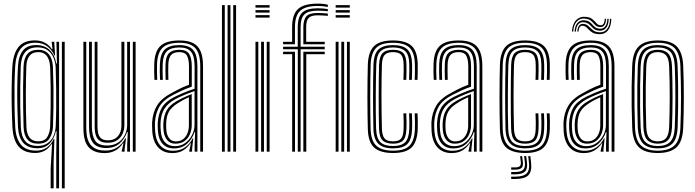

<svg xmlns="http://www.w3.org/2000/svg" viewBox="-20 -828 3796 1048"><path d="M256.5 200V92.2L264 -40.8H260.5Q245.5 -17.2 223 -5.1Q200.5 7 172 7Q112.8 7 82.2 -27.6Q51.8 -62.2 47.8 -133.8Q45 -193.5 44 -249.2Q43 -305 43.8 -358.6Q44.5 -412.2 47.5 -465.2Q52 -535.5 81.1 -571.5Q110.2 -607.5 170.5 -607.5Q201.5 -607.5 225 -594.9Q248.5 -582.2 263.2 -559.5H266.5L262.5 -595V-600H276.2L280.5 -524.8H277Q264 -555.8 237.6 -575.2Q211.2 -594.8 173.8 -594.8Q118.5 -594.8 92.5 -561.4Q66.5 -528 62.8 -464.8Q60 -412 59.2 -358.2Q58.5 -304.5 59.4 -248.9Q60.2 -193.2 63.2 -134Q66.8 -72 93.8 -38.9Q120.8 -5.8 177.2 -5.8Q210.5 -5.8 234.9 -22.1Q259.2 -38.5 273 -69.2H277L272.8 52.2V200ZM287 200V6.2L289 -112.2H285.2Q275.5 -69.8 250.1 -44Q224.8 -18.2 183 -18.8Q132.2 -19.5 106.9 -48.5Q81.5 -77.5 78.2 -133.5Q76 -188.5 74.8 -243.1Q73.5 -297.8 74.2 -353Q75 -408.2 78 -465Q81.2 -522.5 105.1 -552.2Q129 -582 177.5 -582Q224.2 -582 252 -554.1Q279.8 -526.2 287 -481.8H290.8L288 -600H302.5V200ZM185.2 -31.5Q219 -31.5 240.2 -46.8Q261.5 -62 272 -86.2Q282.5 -110.5 284 -137.8Q286.2 -188 286.8 -239.9Q287.2 -291.8 286.5 -346.6Q285.8 -401.5 283.8 -460.2Q282.5 -488.2 272 -513.1Q261.5 -538 240.1 -553.8Q218.8 -569.5 184.8 -569.5Q139.5 -569.5 117.5 -543.2Q95.5 -517 93.2 -466Q91.2 -405 90.5 -351.4Q89.8 -297.8 90.6 -244.9Q91.5 -192 93.8 -133.8Q95.8 -85 117.5 -58.2Q139.2 -31.5 185.2 -31.5ZM187.5 -43.8Q149.8 -43.8 130.1 -66.5Q110.5 -89.2 108.8 -133.8Q107.2 -187.5 106.4 -242.1Q105.5 -296.8 106 -352.4Q106.5 -408 108.5 -464.8Q110 -509.8 129.5 -533Q149 -556.2 188.2 -556.2Q216.8 -556.2 234.1 -543.4Q251.5 -530.5 259.8 -508.8Q268 -487 269 -460Q271.2 -404.2 271.9 -349.6Q272.5 -295 271.8 -242Q271 -189 269.2 -137.8Q267.5 -98.5 249.4 -71.1Q231.2 -43.8 187.5 -43.8ZM187.8 -56.5Q223.8 -56.5 238 -80.2Q252.2 -104 253.8 -137.5Q255.8 -189.8 256.5 -243.1Q257.2 -296.5 256.6 -350.9Q256 -405.2 253.8 -460Q252.8 -483.5 246.1 -502.4Q239.5 -521.2 225.6 -532.4Q211.8 -543.5 188.5 -543.5Q157.2 -543.5 141.2 -523.5Q125.2 -503.5 123.8 -465Q121.2 -391.2 121 -310.8Q120.8 -230.2 124.2 -134.2Q125.8 -96.5 141.6 -76.5Q157.5 -56.5 187.8 -56.5ZM317.8 200V-600H333.2V200Z M551.2 7.5Q518.8 7.5 497.4 -1.5Q476 -10.5 463.4 -25.4Q450.8 -40.2 444.8 -58.5Q438.8 -76.8 437 -95.5Q435.2 -114.2 435.2 -130.8V-600H450.8V-133.2Q450.8 -114 453.5 -91.8Q456.2 -69.5 466.2 -50.1Q476.2 -30.8 497.5 -18.5Q518.8 -6.2 555.8 -6.2Q593 -6.2 619.8 -23.4Q646.5 -40.5 663.5 -72.5H667.8L660.2 -13.2V0H644.8V-5.8L654.2 -46H651.2Q634 -20.2 609.5 -6.4Q585 7.5 551.2 7.5ZM705 0V-600H720.2V0ZM568 -48.8Q543 -48.8 528.6 -57Q514.2 -65.2 507.5 -78.5Q500.8 -91.8 498.8 -107.6Q496.8 -123.5 496.8 -138.5V-600H512V-139.5Q512 -120.5 515.4 -102.8Q518.8 -85 531 -73.6Q543.2 -62.2 570 -62.2Q594.5 -62.2 610.6 -73.2Q626.8 -84.2 634.8 -102.6Q642.8 -121 642.8 -142.8V-600H658.8V-144Q658.8 -119 648.8 -97.1Q638.8 -75.2 618.5 -62Q598.2 -48.8 568 -48.8ZM559.5 -20Q507.8 -20.5 486.9 -49.4Q466 -78.2 466 -134.2V-600H481.5V-136Q481.5 -87.8 498.9 -60.8Q516.2 -33.8 564.8 -33.8Q601.5 -33.8 625.8 -50.6Q650 -67.5 662 -93.2Q674 -119 674 -145.2V-600H689.5V0H674.2V-37.2L677.5 -107H673.5Q660.5 -69.2 632 -44.5Q603.5 -19.8 559.5 -20Z M1073 0V-466Q1073 -534.8 1046.6 -564.6Q1020.2 -594.5 959.2 -594.5Q896.2 -594.5 868 -567.8Q839.8 -541 837.2 -479.5Q836.5 -459.8 836.8 -437Q837 -414.2 838.2 -392.2H823Q821.8 -415 821.5 -436.9Q821.2 -458.8 822 -480Q824.2 -548.2 856.4 -577.8Q888.5 -607.2 959.2 -607.2Q1005.5 -607.2 1033.9 -592.9Q1062.2 -578.5 1075.2 -547.5Q1088.2 -516.5 1088.2 -466V0ZM934.2 -30.2Q967.8 -30.2 991.8 -48Q1015.8 -65.8 1028.8 -92.4Q1041.8 -119 1041.8 -145.5V-330.8Q1019 -323.2 991.4 -312Q963.8 -300.8 939 -287.8Q897.8 -265.8 878 -235.2Q858.2 -204.8 856.2 -155Q855.8 -144.2 856.2 -134.5Q856.8 -124.8 857.5 -114.2Q860.2 -72.8 880.5 -51.5Q900.8 -30.2 934.2 -30.2ZM937.5 -43.8Q908.2 -43.8 892.1 -63.8Q876 -83.8 872.8 -115.2Q871.8 -126.5 871.5 -136.5Q871.2 -146.5 871.5 -154Q873.8 -199.2 890.8 -227.2Q907.8 -255.2 944.2 -276Q961.8 -286 983.5 -296.2Q1005.2 -306.5 1026.5 -314.5V-144Q1026.5 -119 1016.9 -96Q1007.2 -73 987.6 -58.4Q968 -43.8 937.5 -43.8ZM939.5 -56.2Q964.2 -56.2 980 -68.8Q995.8 -81.2 1003.4 -101.1Q1011 -121 1011 -143V-297.2Q994.2 -290 979.1 -281.9Q964 -273.8 949.5 -264.2Q917.5 -244.2 902.9 -219.8Q888.2 -195.2 887 -154Q886.8 -145.2 886.9 -136Q887 -126.8 888 -116.8Q890.2 -91.2 903.1 -73.8Q916 -56.2 939.5 -56.2ZM921 7.5Q871.8 7.5 843.5 -23.4Q815.2 -54.2 811.2 -110.5Q810.5 -124.8 810.2 -138.1Q810 -151.5 810.2 -160.5Q813.8 -214.5 838.1 -253.6Q862.5 -292.8 922 -323.2Q939.2 -332.8 953.4 -340Q967.5 -347.2 981.4 -353.4Q995.2 -359.5 1011.5 -365.2V-466Q1011.5 -503.5 1000.8 -523.5Q990 -543.5 959.2 -543.5Q927 -543.5 913.5 -527.4Q900 -511.2 898.8 -476.8Q898.2 -462.2 898.2 -441Q898.2 -419.8 899.2 -392.2H884Q883 -421.2 883 -441.4Q883 -461.5 883.5 -478Q884.8 -520.5 902.9 -538.4Q921 -556.2 959.2 -556.2Q998 -556.2 1012.4 -533.5Q1026.8 -510.8 1026.8 -466V-354.8Q998.8 -345.2 974.5 -334.1Q950.2 -323 927.2 -311.2Q872.2 -283.2 850.5 -246.6Q828.8 -210 825.8 -159.2Q825.2 -147.8 825.5 -136.4Q825.8 -125 826.8 -111.8Q830.2 -60 855.9 -32.5Q881.5 -5 925.2 -5Q963.8 -5 990.2 -24Q1016.8 -43 1031.2 -72.5H1034.8L1028.5 -13.2V0H1013V-4.5L1022 -46H1019.2Q1002.2 -20.5 978.4 -6.5Q954.5 7.5 921 7.5ZM1042.5 0V-37.2L1045 -107H1041.8Q1028.8 -68.8 1000.8 -43.2Q972.8 -17.8 929.2 -17.8Q891.2 -17.8 868.2 -42.1Q845.2 -66.5 842 -112.8Q841.2 -126 840.9 -136.8Q840.5 -147.5 841 -157.8Q843.8 -205.5 863.4 -239.9Q883 -274.2 933.2 -299.5Q951.5 -308.8 971.1 -317.1Q990.8 -325.5 1009.2 -332.4Q1027.8 -339.2 1042.2 -343.8V-466Q1042.2 -521.2 1023.1 -545.1Q1004 -569 959.2 -569Q912.2 -569 891 -548Q869.8 -527 868 -478.2Q867.2 -458.8 867.5 -436.2Q867.8 -413.8 868.8 -392.2H853.5Q852.5 -414.5 852.2 -437.2Q852 -460 852.8 -478.8Q854.8 -534 879.5 -557.9Q904.2 -581.8 959.2 -581.8Q1012 -581.8 1034.8 -554.9Q1057.5 -528 1057.5 -466V0Z M1253 0V-800H1268.5V0ZM1191.5 0V-800H1207V0ZM1222.2 0V-800H1237.8V0Z M1374.5 -786.5V-800H1451.5V-786.5ZM1374.5 -732V-745.5H1451.5V-732ZM1374.5 -759.2V-772.8H1451.5V-759.2ZM1436 0V-600H1451.5V0ZM1374.5 0V-600H1390V0ZM1405.2 0V-600H1420.8V0Z M1605.5 0V-559.2H1525.2V-572.8H1605.2V-679.8Q1605.2 -736 1630 -759.4Q1654.8 -782.8 1714 -782.8Q1732.2 -782.8 1745.9 -781.5Q1759.5 -780.2 1769.5 -778.2V-766.5Q1758.5 -767.8 1744.1 -768.8Q1729.8 -769.8 1714 -769.8Q1662.8 -769.8 1641.8 -749.5Q1620.8 -729.2 1620.8 -679.8V-572.8H1752.5V-559.2H1620.8V0ZM1574.8 0V-532H1525.2V-545.5H1590.2V0ZM1635.8 0V-545.5H1752.5V-532H1651.8V0ZM1525.2 -586.5V-600H1574.5V-679.8Q1574.5 -748.5 1606.4 -778.4Q1638.2 -808.2 1714 -808.2Q1731.2 -808.2 1746.2 -806.5Q1761.2 -804.8 1769.5 -801.8V-790Q1758.8 -792.5 1744.6 -794Q1730.5 -795.5 1714 -795.5Q1646.8 -795.5 1618.4 -768.9Q1590 -742.2 1590 -679.8V-586.5ZM1635.8 -586.5V-679.8Q1635.8 -718.2 1651.1 -737.8Q1666.5 -757.2 1714 -757.2Q1727.5 -757.2 1741.4 -756.2Q1755.2 -755.2 1769.5 -754V-741.5Q1755 -742.5 1741.4 -743.5Q1727.8 -744.5 1714 -744.5Q1678.8 -744.5 1665 -730.5Q1651.2 -716.5 1651.2 -679.8V-600H1752.5V-586.5ZM1812.2 -786.5V-800H1889.2V-786.5ZM1812.2 -732V-745.5H1889.2V-732ZM1812.2 -759.2V-772.8H1889.2V-759.2ZM1873.8 0V-600H1889.2V0ZM1812.2 0V-600H1827.8V0ZM1843 0V-600H1858.5V0Z M2125.5 7.2Q2056.8 7.2 2023.5 -21.5Q1990.2 -50.2 1987.8 -121.2Q1986.8 -155.8 1986.1 -201.2Q1985.5 -246.8 1985.5 -296.1Q1985.5 -345.5 1986.1 -392.6Q1986.8 -439.8 1987.8 -477.2Q1990.8 -546.8 2022.5 -577Q2054.2 -607.2 2124.8 -607.2Q2193.5 -607.2 2225.8 -578.5Q2258 -549.8 2260 -480Q2260.2 -462 2260.1 -438.1Q2260 -414.2 2259 -392.2H2243.5Q2244.8 -412.5 2244.9 -436Q2245 -459.5 2244.5 -479.5Q2242.8 -541.2 2215.1 -567.9Q2187.5 -594.5 2124.8 -594.5Q2061 -594.5 2033.4 -566.8Q2005.8 -539 2003.2 -476.5Q2002 -438 2001.4 -391.4Q2000.8 -344.8 2000.8 -296.1Q2000.8 -247.5 2001.4 -202.6Q2002 -157.8 2003 -122.5Q2005.2 -59.2 2034.4 -32.4Q2063.5 -5.5 2125.5 -5.5Q2187.5 -5.5 2214.8 -32.2Q2242 -59 2244.5 -121.8Q2245.2 -140.8 2245.1 -161Q2245 -181.2 2243.5 -209.5H2259Q2260.2 -186.5 2260.5 -166Q2260.8 -145.5 2260 -121.2Q2257 -52.8 2226.2 -22.8Q2195.5 7.2 2125.5 7.2ZM2125.5 -18.2Q2070.8 -18.2 2045.5 -43Q2020.2 -67.8 2018.2 -123Q2017.2 -160 2016.8 -206.5Q2016.2 -253 2016.2 -302Q2016.2 -351 2016.8 -396.1Q2017.2 -441.2 2018.5 -475.5Q2020.8 -535.5 2046.5 -558.6Q2072.2 -581.8 2124.8 -581.8Q2178.8 -581.8 2203.2 -558.5Q2227.8 -535.2 2229.2 -478.8Q2229.5 -461.5 2229.4 -439.1Q2229.2 -416.8 2228.2 -392.2H2212.8Q2214 -417.8 2214.1 -440.2Q2214.2 -462.8 2213.8 -478.5Q2212.8 -529.5 2191.4 -549.2Q2170 -569 2124.8 -569Q2080 -569 2057.9 -548.9Q2035.8 -528.8 2033.8 -474.5Q2032.8 -447 2032.1 -404.5Q2031.5 -362 2031.1 -312.8Q2030.8 -263.5 2031.1 -214.9Q2031.5 -166.2 2032.8 -126.2Q2034.8 -72.8 2056.6 -51.9Q2078.5 -31 2125.5 -31Q2170.8 -31 2191.2 -51.2Q2211.8 -71.5 2213.8 -122.5Q2214.5 -140.2 2214.4 -160.4Q2214.2 -180.5 2212.8 -209.5H2228.2Q2229.8 -178.8 2229.8 -159.6Q2229.8 -140.5 2229.2 -122.2Q2226.8 -65.8 2203.4 -42Q2180 -18.2 2125.5 -18.2ZM2125.5 -43.8Q2086 -43.8 2068.1 -61.9Q2050.2 -80 2048.8 -126.8Q2047.8 -162 2047.4 -206.5Q2047 -251 2047 -298.6Q2047 -346.2 2047.5 -391.5Q2048 -436.8 2049 -473.8Q2051 -521.2 2068.9 -538.8Q2086.8 -556.2 2124.8 -556.2Q2163.8 -556.2 2180.8 -538.6Q2197.8 -521 2198.5 -477.2Q2198.8 -460.8 2198.8 -439.9Q2198.8 -419 2197.5 -392.2H2182Q2183.2 -419 2183.4 -440.1Q2183.5 -461.2 2183 -476.8Q2182.5 -513.2 2169.9 -528.4Q2157.2 -543.5 2124.8 -543.5Q2093 -543.5 2079.4 -528.2Q2065.8 -513 2064.5 -473Q2063.5 -439.8 2062.9 -396.9Q2062.2 -354 2062.2 -307Q2062.2 -260 2062.8 -213.5Q2063.2 -167 2064.5 -126.5Q2065.8 -88 2079.1 -72.2Q2092.5 -56.5 2125.5 -56.5Q2157.5 -56.5 2169.8 -72Q2182 -87.5 2183 -124.5Q2183.5 -143 2183.5 -161.4Q2183.5 -179.8 2182 -209.5H2197.5Q2198.8 -181.2 2199 -160.8Q2199.2 -140.2 2198.5 -124Q2196.8 -79.8 2180.5 -61.8Q2164.2 -43.8 2125.5 -43.8Z M2597.5 0V-466Q2597.5 -534.8 2571.1 -564.6Q2544.8 -594.5 2483.8 -594.5Q2420.8 -594.5 2392.5 -567.8Q2364.2 -541 2361.8 -479.5Q2361 -459.8 2361.2 -437Q2361.5 -414.2 2362.8 -392.2H2347.5Q2346.2 -415 2346 -436.9Q2345.8 -458.8 2346.5 -480Q2348.8 -548.2 2380.9 -577.8Q2413 -607.2 2483.8 -607.2Q2530 -607.2 2558.4 -592.9Q2586.8 -578.5 2599.8 -547.5Q2612.8 -516.5 2612.8 -466V0ZM2458.8 -30.2Q2492.2 -30.2 2516.2 -48Q2540.2 -65.8 2553.2 -92.4Q2566.2 -119 2566.2 -145.5V-330.8Q2543.5 -323.2 2515.9 -312Q2488.2 -300.8 2463.5 -287.8Q2422.2 -265.8 2402.5 -235.2Q2382.8 -204.8 2380.8 -155Q2380.2 -144.2 2380.8 -134.5Q2381.2 -124.8 2382 -114.2Q2384.8 -72.8 2405 -51.5Q2425.2 -30.2 2458.8 -30.2ZM2462 -43.8Q2432.8 -43.8 2416.6 -63.8Q2400.5 -83.8 2397.2 -115.2Q2396.2 -126.5 2396 -136.5Q2395.8 -146.5 2396 -154Q2398.2 -199.2 2415.2 -227.2Q2432.2 -255.2 2468.8 -276Q2486.2 -286 2508 -296.2Q2529.8 -306.5 2551 -314.5V-144Q2551 -119 2541.4 -96Q2531.8 -73 2512.1 -58.4Q2492.5 -43.8 2462 -43.8ZM2464 -56.2Q2488.8 -56.2 2504.5 -68.8Q2520.2 -81.2 2527.9 -101.1Q2535.5 -121 2535.5 -143V-297.2Q2518.8 -290 2503.6 -281.9Q2488.5 -273.8 2474 -264.2Q2442 -244.2 2427.4 -219.8Q2412.8 -195.2 2411.5 -154Q2411.2 -145.2 2411.4 -136Q2411.5 -126.8 2412.5 -116.8Q2414.8 -91.2 2427.6 -73.8Q2440.5 -56.2 2464 -56.2ZM2445.5 7.5Q2396.2 7.5 2368 -23.4Q2339.8 -54.2 2335.8 -110.5Q2335 -124.8 2334.8 -138.1Q2334.5 -151.5 2334.8 -160.5Q2338.2 -214.5 2362.6 -253.6Q2387 -292.8 2446.5 -323.2Q2463.8 -332.8 2477.9 -340Q2492 -347.2 2505.9 -353.4Q2519.8 -359.5 2536 -365.2V-466Q2536 -503.5 2525.2 -523.5Q2514.5 -543.5 2483.8 -543.5Q2451.5 -543.5 2438 -527.4Q2424.5 -511.2 2423.2 -476.8Q2422.8 -462.2 2422.8 -441Q2422.8 -419.8 2423.8 -392.2H2408.5Q2407.5 -421.2 2407.5 -441.4Q2407.5 -461.5 2408 -478Q2409.2 -520.5 2427.4 -538.4Q2445.5 -556.2 2483.8 -556.2Q2522.5 -556.2 2536.9 -533.5Q2551.2 -510.8 2551.2 -466V-354.8Q2523.2 -345.2 2499 -334.1Q2474.8 -323 2451.8 -311.2Q2396.8 -283.2 2375 -246.6Q2353.2 -210 2350.2 -159.2Q2349.8 -147.8 2350 -136.4Q2350.2 -125 2351.2 -111.8Q2354.8 -60 2380.4 -32.5Q2406 -5 2449.8 -5Q2488.2 -5 2514.8 -24Q2541.2 -43 2555.8 -72.5H2559.2L2553 -13.2V0H2537.5V-4.5L2546.5 -46H2543.8Q2526.8 -20.5 2502.9 -6.5Q2479 7.5 2445.5 7.5ZM2567 0V-37.2L2569.5 -107H2566.2Q2553.2 -68.8 2525.2 -43.2Q2497.2 -17.8 2453.8 -17.8Q2415.8 -17.8 2392.8 -42.1Q2369.8 -66.5 2366.5 -112.8Q2365.8 -126 2365.4 -136.8Q2365 -147.5 2365.5 -157.8Q2368.2 -205.5 2387.9 -239.9Q2407.5 -274.2 2457.8 -299.5Q2476 -308.8 2495.6 -317.1Q2515.2 -325.5 2533.8 -332.4Q2552.2 -339.2 2566.8 -343.8V-466Q2566.8 -521.2 2547.6 -545.1Q2528.5 -569 2483.8 -569Q2436.8 -569 2415.5 -548Q2394.2 -527 2392.5 -478.2Q2391.8 -458.8 2392 -436.2Q2392.2 -413.8 2393.2 -392.2H2378Q2377 -414.5 2376.8 -437.2Q2376.5 -460 2377.2 -478.8Q2379.2 -534 2404 -557.9Q2428.8 -581.8 2483.8 -581.8Q2536.5 -581.8 2559.2 -554.9Q2582 -528 2582 -466V0Z M2846.5 7.2Q2777.8 7.2 2744.5 -21.5Q2711.2 -50.2 2708.8 -121.2Q2707.8 -155.8 2707.1 -201.2Q2706.5 -246.8 2706.5 -296.1Q2706.5 -345.5 2707.1 -392.6Q2707.8 -439.8 2708.8 -477.2Q2711.8 -546.8 2743.5 -577Q2775.2 -607.2 2845.8 -607.2Q2914.5 -607.2 2946.8 -578.5Q2979 -549.8 2981 -480Q2981.2 -462 2981.1 -438.1Q2981 -414.2 2980 -392.2H2964.5Q2965.8 -412.5 2965.9 -436Q2966 -459.5 2965.5 -479.5Q2963.8 -541.2 2936.1 -567.9Q2908.5 -594.5 2845.8 -594.5Q2782 -594.5 2754.4 -566.8Q2726.8 -539 2724.2 -476.5Q2723 -438 2722.4 -391.4Q2721.8 -344.8 2721.8 -296.1Q2721.8 -247.5 2722.4 -202.6Q2723 -157.8 2724 -122.5Q2726.2 -59.2 2755.4 -32.4Q2784.5 -5.5 2846.5 -5.5Q2908.5 -5.5 2935.8 -32.2Q2963 -59 2965.5 -121.8Q2966.2 -140.8 2966.1 -161Q2966 -181.2 2964.5 -209.5H2980Q2981.2 -186.5 2981.5 -166Q2981.8 -145.5 2981 -121.2Q2978 -52.8 2947.2 -22.8Q2916.5 7.2 2846.5 7.2ZM2846.5 -18.2Q2791.8 -18.2 2766.5 -43Q2741.2 -67.8 2739.2 -123Q2738.2 -160 2737.8 -206.5Q2737.2 -253 2737.2 -302Q2737.2 -351 2737.8 -396.1Q2738.2 -441.2 2739.5 -475.5Q2741.8 -535.5 2767.5 -558.6Q2793.2 -581.8 2845.8 -581.8Q2899.8 -581.8 2924.2 -558.5Q2948.8 -535.2 2950.2 -478.8Q2950.5 -461.5 2950.4 -439.1Q2950.2 -416.8 2949.2 -392.2H2933.8Q2935 -417.8 2935.1 -440.2Q2935.2 -462.8 2934.8 -478.5Q2933.8 -529.5 2912.4 -549.2Q2891 -569 2845.8 -569Q2801 -569 2778.9 -548.9Q2756.8 -528.8 2754.8 -474.5Q2753.8 -447 2753.1 -404.5Q2752.5 -362 2752.1 -312.8Q2751.8 -263.5 2752.1 -214.9Q2752.5 -166.2 2753.8 -126.2Q2755.8 -72.8 2777.6 -51.9Q2799.5 -31 2846.5 -31Q2891.8 -31 2912.2 -51.2Q2932.8 -71.5 2934.8 -122.5Q2935.5 -140.2 2935.4 -160.4Q2935.2 -180.5 2933.8 -209.5H2949.2Q2950.8 -178.8 2950.8 -159.6Q2950.8 -140.5 2950.2 -122.2Q2947.8 -65.8 2924.4 -42Q2901 -18.2 2846.5 -18.2ZM2846.5 -43.8Q2807 -43.8 2789.1 -61.9Q2771.2 -80 2769.8 -126.8Q2768.8 -162 2768.4 -206.5Q2768 -251 2768 -298.6Q2768 -346.2 2768.5 -391.5Q2769 -436.8 2770 -473.8Q2772 -521.2 2789.9 -538.8Q2807.8 -556.2 2845.8 -556.2Q2884.8 -556.2 2901.8 -538.6Q2918.8 -521 2919.5 -477.2Q2919.8 -460.8 2919.8 -439.9Q2919.8 -419 2918.5 -392.2H2903Q2904.2 -419 2904.4 -440.1Q2904.5 -461.2 2904 -476.8Q2903.5 -513.2 2890.9 -528.4Q2878.2 -543.5 2845.8 -543.5Q2814 -543.5 2800.4 -528.2Q2786.8 -513 2785.5 -473Q2784.5 -439.8 2783.9 -396.9Q2783.2 -354 2783.2 -307Q2783.2 -260 2783.8 -213.5Q2784.2 -167 2785.5 -126.5Q2786.8 -88 2800.1 -72.2Q2813.5 -56.5 2846.5 -56.5Q2878.5 -56.5 2890.8 -72Q2903 -87.5 2904 -124.5Q2904.5 -143 2904.5 -161.4Q2904.5 -179.8 2903 -209.5H2918.5Q2919.8 -181.2 2920 -160.8Q2920.2 -140.2 2919.5 -124Q2917.8 -79.8 2901.5 -61.8Q2885.2 -43.8 2846.5 -43.8ZM2863.2 24.2H2874.8L2878.8 59.5Q2884.2 107.5 2864.1 128.2Q2844 149 2792 149H2770.2V136.2H2792Q2837.2 136.2 2854.8 118.4Q2872.2 100.5 2867.2 59.5ZM2819 24.2H2829.8L2833.8 55.2Q2836.8 78.2 2827.1 88.1Q2817.5 98 2792 98H2770.2V85.8H2792Q2810.5 85.8 2817.5 78.6Q2824.5 71.5 2822.8 55.2ZM2840.8 24.2H2852.2L2856.2 57.5Q2860.8 92.8 2845.8 108.1Q2830.8 123.5 2792 123.5H2770.2V110.8H2792Q2823.8 110.8 2836 98.4Q2848.2 86 2844.8 57.5Z M3318.5 0V-466Q3318.5 -534.8 3292.1 -564.6Q3265.8 -594.5 3204.8 -594.5Q3141.8 -594.5 3113.5 -567.8Q3085.2 -541 3082.8 -479.5Q3082 -459.8 3082.2 -437Q3082.5 -414.2 3083.8 -392.2H3068.5Q3067.2 -415 3067 -436.9Q3066.8 -458.8 3067.5 -480Q3069.8 -548.2 3101.9 -577.8Q3134 -607.2 3204.8 -607.2Q3251 -607.2 3279.4 -592.9Q3307.8 -578.5 3320.8 -547.5Q3333.8 -516.5 3333.8 -466V0ZM3179.8 -30.2Q3213.2 -30.2 3237.2 -48Q3261.2 -65.8 3274.2 -92.4Q3287.2 -119 3287.2 -145.5V-330.8Q3264.5 -323.2 3236.9 -312Q3209.2 -300.8 3184.5 -287.8Q3143.2 -265.8 3123.5 -235.2Q3103.8 -204.8 3101.8 -155Q3101.2 -144.2 3101.8 -134.5Q3102.2 -124.8 3103 -114.2Q3105.8 -72.8 3126 -51.5Q3146.2 -30.2 3179.8 -30.2ZM3183 -43.8Q3153.8 -43.8 3137.6 -63.8Q3121.5 -83.8 3118.2 -115.2Q3117.2 -126.5 3117 -136.5Q3116.8 -146.5 3117 -154Q3119.2 -199.2 3136.2 -227.2Q3153.2 -255.2 3189.8 -276Q3207.2 -286 3229 -296.2Q3250.8 -306.5 3272 -314.5V-144Q3272 -119 3262.4 -96Q3252.8 -73 3233.1 -58.4Q3213.5 -43.8 3183 -43.8ZM3185 -56.2Q3209.8 -56.2 3225.5 -68.8Q3241.2 -81.2 3248.9 -101.1Q3256.5 -121 3256.5 -143V-297.2Q3239.8 -290 3224.6 -281.9Q3209.5 -273.8 3195 -264.2Q3163 -244.2 3148.4 -219.8Q3133.8 -195.2 3132.5 -154Q3132.2 -145.2 3132.4 -136Q3132.5 -126.8 3133.5 -116.8Q3135.8 -91.2 3148.6 -73.8Q3161.5 -56.2 3185 -56.2ZM3166.5 7.5Q3117.2 7.5 3089 -23.4Q3060.8 -54.2 3056.8 -110.5Q3056 -124.8 3055.8 -138.1Q3055.5 -151.5 3055.8 -160.5Q3059.2 -214.5 3083.6 -253.6Q3108 -292.8 3167.5 -323.2Q3184.8 -332.8 3198.9 -340Q3213 -347.2 3226.9 -353.4Q3240.8 -359.5 3257 -365.2V-466Q3257 -503.5 3246.2 -523.5Q3235.5 -543.5 3204.8 -543.5Q3172.5 -543.5 3159 -527.4Q3145.5 -511.2 3144.2 -476.8Q3143.8 -462.2 3143.8 -441Q3143.8 -419.8 3144.8 -392.2H3129.5Q3128.5 -421.2 3128.5 -441.4Q3128.5 -461.5 3129 -478Q3130.2 -520.5 3148.4 -538.4Q3166.5 -556.2 3204.8 -556.2Q3243.5 -556.2 3257.9 -533.5Q3272.2 -510.8 3272.2 -466V-354.8Q3244.2 -345.2 3220 -334.1Q3195.8 -323 3172.8 -311.2Q3117.8 -283.2 3096 -246.6Q3074.2 -210 3071.2 -159.2Q3070.8 -147.8 3071 -136.4Q3071.2 -125 3072.2 -111.8Q3075.8 -60 3101.4 -32.5Q3127 -5 3170.8 -5Q3209.2 -5 3235.8 -24Q3262.2 -43 3276.8 -72.5H3280.2L3274 -13.2V0H3258.5V-4.5L3267.5 -46H3264.8Q3247.8 -20.5 3223.9 -6.5Q3200 7.5 3166.5 7.5ZM3288 0V-37.2L3290.5 -107H3287.2Q3274.2 -68.8 3246.2 -43.2Q3218.2 -17.8 3174.8 -17.8Q3136.8 -17.8 3113.8 -42.1Q3090.8 -66.5 3087.5 -112.8Q3086.8 -126 3086.4 -136.8Q3086 -147.5 3086.5 -157.8Q3089.2 -205.5 3108.9 -239.9Q3128.5 -274.2 3178.8 -299.5Q3197 -308.8 3216.6 -317.1Q3236.2 -325.5 3254.8 -332.4Q3273.2 -339.2 3287.8 -343.8V-466Q3287.8 -521.2 3268.6 -545.1Q3249.5 -569 3204.8 -569Q3157.8 -569 3136.5 -548Q3115.2 -527 3113.5 -478.2Q3112.8 -458.8 3113 -436.2Q3113.2 -413.8 3114.2 -392.2H3099Q3098 -414.5 3097.8 -437.2Q3097.5 -460 3098.2 -478.8Q3100.2 -534 3125 -557.9Q3149.8 -581.8 3204.8 -581.8Q3257.5 -581.8 3280.2 -554.9Q3303 -528 3303 -466V0ZM3101.8 -655.8Q3104.5 -698 3125.6 -719Q3146.8 -740 3180.2 -735.8Q3197.8 -733.8 3208.1 -727Q3218.5 -720.2 3225.4 -712.2Q3232.2 -704.2 3238.9 -698Q3245.5 -691.8 3255.2 -690.2Q3267 -688.5 3273.6 -697.2Q3280.2 -706 3280.8 -725.2H3287.8Q3287.8 -703 3279.1 -690.9Q3270.5 -678.8 3252.8 -680.5Q3240.2 -681.8 3232.6 -688Q3225 -694.2 3218.5 -702.1Q3212 -710 3202.6 -716.9Q3193.2 -723.8 3177 -726Q3147.8 -730.5 3129.4 -711.9Q3111 -693.2 3109 -655.8ZM3116.2 -655.8Q3118.5 -689.2 3133.8 -704.8Q3149 -720.2 3173.8 -716.8Q3189 -715 3198.1 -708.2Q3207.2 -701.5 3214 -693.5Q3220.8 -685.5 3228.9 -679.2Q3237 -673 3250.5 -671.5Q3271.2 -669 3283 -683.4Q3294.8 -697.8 3295 -725.2H3302.2Q3302.2 -692.5 3288 -675.4Q3273.8 -658.2 3248.8 -660.8Q3233.8 -662 3224.6 -668.4Q3215.5 -674.8 3208.4 -682.8Q3201.2 -690.8 3192.8 -697.5Q3184.2 -704.2 3170.8 -706.2Q3149.5 -710 3137.2 -696.1Q3125 -682.2 3123.5 -655.8ZM3130.8 -655.8Q3132.8 -678.2 3141.9 -689Q3151 -699.8 3167.8 -697.2Q3180 -695.5 3188.2 -689Q3196.5 -682.5 3204.1 -674.5Q3211.8 -666.5 3221.6 -660Q3231.5 -653.5 3247.2 -651.8Q3276.2 -648.8 3292.9 -668.5Q3309.5 -688.2 3309.5 -725.2H3316.8Q3316 -683 3297.4 -660.9Q3278.8 -638.8 3244.5 -641.8Q3226.5 -643.2 3215.1 -649.6Q3203.8 -656 3196 -664Q3188.2 -672 3181.1 -678.6Q3174 -685.2 3164.8 -687Q3152.5 -689.8 3145.6 -681.4Q3138.8 -673 3137.8 -655.8Z M3570.2 7.2Q3498.5 7.2 3466.1 -25.4Q3433.8 -58 3430.8 -131.2Q3428.5 -191.8 3427.8 -247.4Q3427 -303 3427.8 -357.8Q3428.5 -412.5 3430.8 -469.8Q3434.2 -545.2 3467.9 -576.2Q3501.5 -607.2 3570.2 -607.2Q3642.2 -607.2 3674.1 -574.5Q3706 -541.8 3709.2 -468.8Q3712.8 -377.8 3712.6 -296.8Q3712.5 -215.8 3709.2 -130.5Q3706 -54.8 3672.4 -23.8Q3638.8 7.2 3570.2 7.2ZM3570.2 -5.5Q3630 -5.5 3660.4 -33.2Q3690.8 -61 3693.8 -130.8Q3697.2 -215.8 3697.2 -295.2Q3697.2 -374.8 3693.8 -468Q3691.2 -533.2 3663.5 -563.9Q3635.8 -594.5 3570.2 -594.5Q3507.2 -594.5 3478 -565.1Q3448.8 -535.8 3446 -467Q3444 -416.2 3443.2 -362.8Q3442.5 -309.2 3443.2 -251.6Q3444 -194 3446.2 -130.8Q3449 -60.2 3480 -32.9Q3511 -5.5 3570.2 -5.5ZM3570.2 -18.2Q3515.5 -18.2 3489.8 -44.8Q3464 -71.2 3461.2 -133.8Q3459.5 -185.8 3458.8 -241.4Q3458 -297 3458.6 -353.9Q3459.2 -410.8 3461.2 -466.5Q3464 -529.2 3489.8 -555.5Q3515.5 -581.8 3570.2 -581.8Q3622.2 -581.8 3649.1 -556.8Q3676 -531.8 3678.5 -468.8Q3680.8 -410 3681.4 -354.5Q3682 -299 3681.4 -244.2Q3680.8 -189.5 3678.8 -133.8Q3676.2 -70.5 3650.2 -44.4Q3624.2 -18.2 3570.2 -18.2ZM3570.2 -31Q3616.2 -31 3638.6 -54.2Q3661 -77.5 3663.2 -134.2Q3666 -205.8 3666.4 -290Q3666.8 -374.2 3663.2 -465.8Q3661 -523.2 3638.2 -546.1Q3615.5 -569 3570.2 -569Q3524 -569 3501.6 -545.8Q3479.2 -522.5 3476.8 -466Q3475 -418 3474.1 -364.5Q3473.2 -311 3473.9 -253.1Q3474.5 -195.2 3476.8 -133.8Q3479 -76 3502.2 -53.5Q3525.5 -31 3570.2 -31ZM3570.2 -43.8Q3533.2 -43.8 3513.6 -63.5Q3494 -83.2 3492 -134.5Q3490 -191 3489.4 -245.5Q3488.8 -300 3489.4 -354.5Q3490 -409 3492 -465Q3494 -514.2 3512.5 -535.2Q3531 -556.2 3570.2 -556.2Q3607 -556.2 3626.5 -536.6Q3646 -517 3648 -465.5Q3651 -381.8 3651 -297.9Q3651 -214 3648 -134.8Q3646 -85 3627.2 -64.4Q3608.5 -43.8 3570.2 -43.8ZM3570.2 -56.5Q3602 -56.5 3616.5 -75.1Q3631 -93.8 3632.5 -135.5Q3635.2 -210.2 3635.6 -291.4Q3636 -372.5 3632.5 -465Q3631 -508.5 3615.6 -526Q3600.2 -543.5 3570.2 -543.5Q3538 -543.5 3523.5 -524.8Q3509 -506 3507.5 -464.2Q3505.5 -409.8 3504.8 -357.1Q3504 -304.5 3504.8 -250.1Q3505.5 -195.8 3507.5 -134.8Q3509 -91 3524.8 -73.8Q3540.5 -56.5 3570.2 -56.5Z"/></svg>

Font: Big Shoulders Inline Display Thin Medium
Style: Regular
Weight: 500
Version: Version 2.002